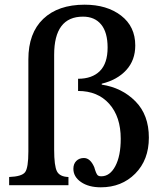

<svg xmlns="http://www.w3.org/2000/svg" viewBox="-20 -790 695 819"><path d="M334 -719Q211 -719 211 -556V-152Q211 -82 223 -59Q235 -36 272 -35V0H19V-35Q73 -37 87 -55.5Q101 -74 101 -144V-537Q101 -649 164.5 -709.5Q228 -770 341 -770Q436 -770 496.5 -723.5Q557 -677 557 -596Q557 -533 518.5 -491Q480 -449 414 -433V-429Q500 -416 557.5 -358Q615 -300 615 -203Q615 -108 557 -49.5Q499 9 410 9Q358 9 325.5 -13.5Q293 -36 293 -70Q293 -91 305.5 -103.5Q318 -116 338 -116Q365 -116 382 -77Q383 -73 385.5 -65.5Q388 -58 389.5 -54.5Q391 -51 393.5 -46.5Q396 -42 400.5 -40Q405 -38 412 -38Q449 -38 472 -81.5Q495 -125 495 -198Q495 -292 446 -347Q397 -402 313 -402V-454Q373 -454 406 -487Q439 -520 439 -587Q439 -652 411.5 -685.5Q384 -719 334 -719Z"/></svg>

Font: Kolar Light
Style: Regular
Weight: 300
Designer: Ramakrishna Saiteja (Kannada); Shiva Nallaperumal (Latin)
Foundry: Indian Type Foundry
Version: Version 1.001;PS 1.0;hotconv 1.0.88;makeotf.lib2.5.647800